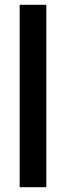

<svg xmlns="http://www.w3.org/2000/svg" viewBox="-20 -780 275 800"><path d="M173 0V-760H62V0Z"/></svg>

Font: Noto Sans Gurmukhi UI ExtraCondensed SemiBold
Style: Regular
Weight: 600
Width: 2
Designer: Jelle Bosma - Monotype Design Team
Foundry: Monotype Imaging Inc.
Version: Version 2.004